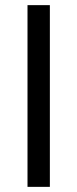

<svg xmlns="http://www.w3.org/2000/svg" viewBox="-20 -727 301 747"><path d="M87 0V-707H174V0Z"/></svg>

Font: Onest
Style: Regular
Weight: 400
Designer: Dmitri Voloshin, Andrey Kudryavtsev
Foundry: Dmitri Voloshin, Andrey Kudryavtsev
Version: Version 1.000;gftools[0.9.33]